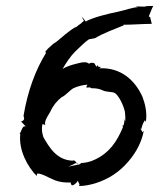

<svg xmlns="http://www.w3.org/2000/svg" viewBox="-20 -608 534 644"><path d="M48 -199C49 -200 48 -200 49 -200H48ZM50 -200C53 -199 61 -189 66 -184H62C57 -184 55 -178 50 -167C50 -166 49 -164 48 -163C48 -165 49 -167 48 -165V-162C47 -161 46 -159 46 -159C46 -159 47 -158 48 -158C42 -104 73 -48 103 -18C103 -20 104 -24 105 -26C122 -26 142 -12 165 -3C181 3 199 5 217 4C217 5 218 10 219 11C221 19 237 7 241 -2C242 4 250 11 245 15V16C263 16 282 12 299 7C344 -7 381 -31 412 -68C436 -96 455 -131 462 -168H461C460 -167 458 -165 458 -164C458 -166 447 -182 453 -176C453 -175 453 -175 454 -174V-176C455 -178 458 -192 462 -198C463 -200 465 -203 466 -205C466 -203 467 -200 467 -198C467 -200 469 -204 470 -205C473 -232 467 -259 458 -283C432 -341 384 -381 317 -379C316 -379 314 -378 313 -378L317 -382C322 -386 315 -382 311 -384C310 -384 307 -388 307 -389L305 -388C306 -387 306 -386 305 -385C302 -383 307 -382 299 -391C299 -392 298 -395 297 -396V-395C293 -398 283 -399 279 -394C269 -402 258 -400 235 -394C219 -390 203 -385 190 -377C203 -399 216 -419 233 -436C250 -452 266 -468 278 -476C285 -478 292 -478 298 -480H299C326 -497 369 -512 395 -523V-526C396 -526 396 -525 397 -525C423 -525 460 -528 489 -528C488 -535 485 -542 484 -550L479 -553C484 -564 488 -577 494 -588H493C485 -588 476 -588 467 -587L469 -586C462 -585 447 -587 437 -586V-585C438 -585 443 -584 443 -584C423 -583 401 -574 377 -569C338 -561 294 -550 267 -536C266 -539 258 -547 256 -552V-551C257 -550 257 -548 257 -545C257 -544 266 -540 257 -534C257 -534 255 -533 254 -533L255 -532C252 -529 249 -528 247 -526C243 -524 235 -516 234 -516C233 -516 233 -517 234 -517H233C221 -510 209 -501 198 -492C176 -474 170 -467 160 -462C151 -454 142 -447 133 -436L132 -435C133 -434 133 -432 134 -430C100 -375 73 -304 59 -220C59 -213 67 -207 51 -200ZM122 -191H126C128 -191 130 -190 131 -188L132 -189C131 -190 131 -194 131 -196C133 -211 143 -222 149 -234C158 -254 172 -271 188 -283H189C201 -289 214 -305 226 -312C241 -319 258 -323 273 -324C272 -323 272 -322 272 -321C272 -320 271 -320 271 -319L270 -318C268 -312 275 -315 281 -315C287 -313 283 -312 290 -312C290 -312 291 -311 291 -312C302 -312 313 -310 322 -306C337 -298 358 -301 365 -296C378 -288 394 -256 399 -233C400 -223 401 -212 400 -201C398 -204 394 -212 394 -212C399 -202 397 -200 395 -190V-188C394 -188 393 -188 392 -187C390 -187 390 -184 392 -184L393 -183C372 -132 347 -96 299 -73C283 -65 265 -61 247 -61L248 -60C248 -60 250 -61 251 -60C254 -60 251 -57 238 -55C229 -53 217 -51 209 -49C217 -52 227 -57 236 -62C231 -72 229 -68 226 -71C225 -71 227 -69 227 -69C170 -69 145 -115 126 -147C121 -161 119 -175 122 -191ZM269 -534C272 -535 275 -537 275 -537C271 -535 271 -533 269 -534ZM236 -62C241 -64 239 -57 239 -56C238 -59 237 -60 236 -62ZM287 -314C287 -314 286 -314 286 -314C286 -314 287 -314 287 -314ZM467 -196Z"/></svg>

Font: Charger Mayhem
Style: Obl
Weight: 400
Designer: Jasper
Foundry: Cannot Into Space Fonts
Version: Version 0.98